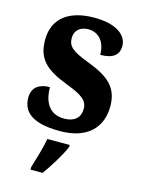

<svg xmlns="http://www.w3.org/2000/svg" viewBox="-117 -615 666 904"><g transform="rotate(15 216.5 -163.5)"><path d="M209 10C341 10 409 -59 409 -164C409 -262 349 -301 255 -337C174 -368 150 -386 150 -429C150 -466 177 -488 216 -488C264 -488 300 -452 300 -386C362 -386 390 -409 390 -453C390 -501 344 -548 229 -548C110 -548 31 -496 31 -387C31 -291 82 -250 187 -210C260 -182 291 -162 291 -120C291 -82 269 -52 212 -52C151 -52 111 -93 111 -178C64 -178 25 -158 25 -104C25 -37 71 10 209 10ZM123 208V221H182C213 178 254 113 271 71V61H162C155 105 135 168 123 208Z"/></g></svg>

Font: Noto Serif Sinhala Condensed ExtraBold
Style: Regular
Weight: 800
Width: 3
Designer: Jelle Bosma - Monotype Design Team
Foundry: Monotype Imaging Inc.
Version: Version 2.007